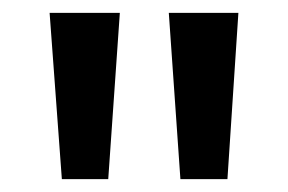

<svg xmlns="http://www.w3.org/2000/svg" viewBox="-20 -734 447 298"><path d="M166 -714 148 -456H76L57 -714ZM350 -714 333 -456H260L242 -714Z"/></svg>

Font: Noto Sans Lao Looped UI Cond Med
Style: Regular
Weight: 500
Width: 3
Designer: Mark Frömberg, Ben Mitchell
Foundry: The Fontpad Ltd
Version: Version 1.001; ttfautohint (v1.8.4.7-5d5b)